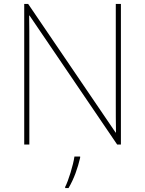

<svg xmlns="http://www.w3.org/2000/svg" viewBox="-20 -734 738 975"><path d="M594 0V-714H568V-211C568 -165 568 -111 569 -61H567L123 -714H103V0H129V-502C129 -555 129 -597 128 -655H130L575 0ZM387 67V61H358C352 104 327 185 311 215V221H328C356 174 375 119 387 67Z"/></svg>

Font: Noto Sans Gurmukhi Thin
Style: Regular
Weight: 100
Designer: Jelle Bosma - Monotype Design Team
Foundry: Monotype Imaging Inc.
Version: Version 2.004